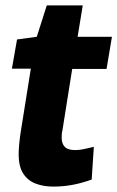

<svg xmlns="http://www.w3.org/2000/svg" viewBox="-20 -680 434 710"><path d="M327 -137 319 -16Q283 -3 248.5 3.5Q214 10 177 10Q141 10 112 -1Q83 -12 66 -38Q49 -64 49 -110Q49 -125 51 -146.5Q53 -168 56 -188L94 -426H24L43 -534L116 -544L153 -660H286L267 -544H394L374 -425H247L211 -199Q209 -191 208.5 -184.5Q208 -178 208 -171Q208 -149 219.5 -137Q231 -125 258 -125Q273 -125 289.5 -128.5Q306 -132 327 -137Z"/></svg>

Font: Georama ExtraCondensed Thin
Style: Bold Italic
Weight: 700
Italic angle: -9°
Version: Version 1.001